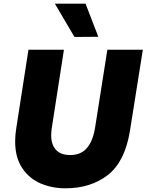

<svg xmlns="http://www.w3.org/2000/svg" viewBox="-20 -1009 793 1039"><path d="M512 -810 383 -809 277 -989H443ZM62 -244Q62 -278 68 -315L134 -740H326L260 -315Q257 -294 257 -276Q257 -226 283 -198Q309 -170 360 -170Q417 -170 449.5 -207Q482 -244 494 -315L561 -740H753L683 -300Q656 -134 563.5 -62Q471 10 334 10Q262 10 200.5 -16Q139 -42 100.5 -99Q62 -156 62 -244Z"/></svg>

Font: Be Vietnam Black
Style: Italic
Weight: 900
Italic angle: -9°
Designer: Lam Bao; Tony Le; Vietanh Nguyen
Foundry: Yellow Type Foundry
Version: Version 5.000